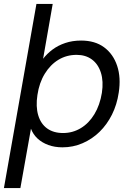

<svg xmlns="http://www.w3.org/2000/svg" viewBox="-34 -740 676 980"><path d="M-14 220 152 -720H235L186 -440Q206 -466 234 -487Q262 -508 299 -520.5Q336 -533 380 -533Q451 -533 497.5 -498.5Q544 -464 564 -404Q584 -344 572 -267Q563 -206 537.5 -155Q512 -104 474 -67Q436 -30 387.5 -9Q339 12 285 12Q245 12 212.5 0Q180 -12 157.5 -33Q135 -54 124 -83L70 220ZM288 -61Q337 -61 378.5 -86Q420 -111 448 -157.5Q476 -204 486 -266Q495 -325 481 -369Q467 -413 435 -436.5Q403 -460 357 -460Q306 -460 264.5 -435Q223 -410 194.5 -363.5Q166 -317 157 -255Q148 -196 161 -152Q174 -108 206.5 -84.5Q239 -61 288 -61Z"/></svg>

Font: DM Sans 10pt
Style: Italic
Weight: 400
Italic angle: -10°
Version: Version 4.004;gftools[0.9.30]